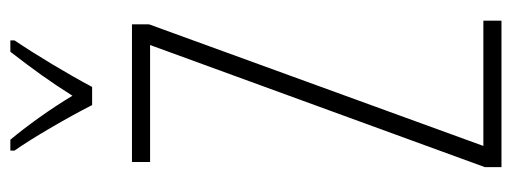

<svg xmlns="http://www.w3.org/2000/svg" viewBox="-329 -660 989 371"><g transform="rotate(-90 165.5 -474.5)"><path d="M148 -791H183C208 -838 244 -898 273 -941V-949H251C217 -905 193 -872 166 -829C141 -871 107 -918 81 -949H60V-941C84 -907 123 -840 148 -791ZM311 0V-35H69L304 -681V-714H38V-679H264L28 -32V0Z"/></g></svg>

Font: Noto Sans Thai ExtCond ExtLt
Style: Regular
Weight: 200
Width: 2
Designer: Monotype Design Team
Foundry: Monotype Imaging Inc.
Version: Version 2.002